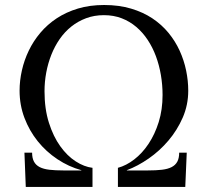

<svg xmlns="http://www.w3.org/2000/svg" viewBox="-20 -736 821 756"><path d="M444.3 -75.2Q477.1 -84 508.5 -108.2Q540 -132.3 564.9 -169.7Q589.8 -207 605 -255.6Q620.1 -304.2 620.1 -361.8Q620.1 -401.9 613.5 -440.7Q606.9 -479.5 594 -514.4Q581.1 -549.3 561.5 -578.9Q542 -608.4 516.4 -630.1Q490.7 -651.9 459 -664.1Q427.2 -676.3 389.2 -676.3Q351.1 -676.3 319.1 -664.3Q287.1 -652.3 261 -631.6Q234.9 -610.8 215.1 -582.3Q195.3 -553.7 182.1 -520.3Q168.9 -486.8 162.1 -450.4Q155.3 -414.1 155.3 -377Q155.3 -307.1 172.6 -252.7Q189.9 -198.2 217.3 -160.2Q244.6 -122.1 278.1 -100.6Q311.5 -79.1 344.2 -75.2V0H81.5L76.2 -134.8H106.4Q106.4 -113.3 113.8 -99.6Q121.1 -85.9 136.2 -78.1Q151.4 -70.3 174.6 -67.6Q197.8 -64.9 229.5 -64.9H300.3V-65.9Q250.5 -79.6 206.1 -109.1Q161.6 -138.7 128.7 -179.7Q95.7 -220.7 76.4 -271.5Q57.1 -322.3 57.1 -378.9Q57.1 -418.5 66.2 -458.7Q75.2 -499 93.3 -536.6Q111.3 -574.2 138.9 -606.9Q166.5 -639.6 203.6 -664.1Q240.7 -688.5 287.1 -702.4Q333.5 -716.3 390.1 -716.3Q448.7 -716.3 496.1 -702.1Q543.5 -688 580.1 -663.6Q616.7 -639.2 643.6 -606.4Q670.4 -573.7 687.5 -536.1Q704.6 -498.5 712.9 -458.3Q721.2 -418 721.2 -378.9Q721.2 -322.8 699.5 -272.9Q677.7 -223.1 643.1 -182.4Q608.4 -141.6 565.4 -111.8Q522.5 -82 479.5 -65.9V-64.9H562.5Q594.2 -64.9 617.4 -67.6Q640.6 -70.3 655.8 -78.1Q670.9 -85.9 678.2 -99.6Q685.5 -113.3 685.5 -134.8H715.3L709.5 0H444.3Z"/></svg>

Font: DimaThulth2
Style: Regular
Weight: 400
Designer: R.Balvardi
Foundry: R.Balvardi (R.Balvardi@gmail.com)
Version: Version 1.00;November 13, 2018;FontCreator 11.5.0.2427 64-bi